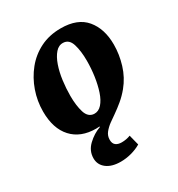

<svg xmlns="http://www.w3.org/2000/svg" viewBox="-153 -536 763 824"><g transform="rotate(-30 228.5 -123.5)"><path d="M207 189Q163 189 137.5 169.5Q112 150 112 118Q112 81 140.5 54Q169 27 203 15V-9L226 10Q218 11 207 12Q196 13 186 13Q110 13 67.5 -33.5Q25 -80 25 -164Q25 -216 42 -264.5Q59 -313 90.5 -352Q122 -391 167 -413.5Q212 -436 269 -436Q352 -436 392 -388Q432 -340 432 -262Q432 -213 417 -164Q402 -115 370 -76Q351 -53 329.5 -35Q308 -17 285 -1Q270 9 253 21.5Q236 34 224 49Q212 64 212 84Q212 102 222.5 110.5Q233 119 252 119Q263 119 274 117Q285 115 295 111L308 162Q286 175 259.5 182Q233 189 207 189ZM210 -46Q232 -45 248.5 -63.5Q265 -82 275.5 -113.5Q286 -145 291.5 -183Q297 -221 297 -260Q297 -308 286.5 -342Q276 -376 247 -377Q225 -378 208.5 -359Q192 -340 181 -308.5Q170 -277 165 -239Q160 -201 160 -164Q160 -116 170.5 -82Q181 -48 210 -46Z"/></g></svg>

Font: Rasa
Style: Italic
Weight: 400
Italic angle: -7.10001°
Designer: Anna Giedrys (Yrsa+Rasa design), David Brezina (Yrsa art-direction, Rasa art-direction, design)
Foundry: Rosetta Type Foundry
Version: Version 2.004